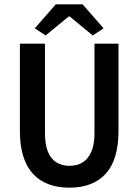

<svg xmlns="http://www.w3.org/2000/svg" viewBox="-20 -856 640 888"><path d="M301 12Q247 12 204.5 -4Q162 -20 132.5 -52Q103 -84 87.5 -133.5Q72 -183 72 -250V-654H188V-241Q188 -188 201.5 -154.5Q215 -121 241 -105Q267 -89 301 -89Q337 -89 362.5 -105Q388 -121 402.5 -154.5Q417 -188 417 -241V-654H528V-250Q528 -183 513 -133.5Q498 -84 468.5 -52Q439 -20 397 -4Q355 12 301 12ZM191 -692 141 -725 238 -836H362L459 -725L409 -692L302 -780H298Z"/></svg>

Font: Source Code Pro SemiBold
Style: Regular
Weight: 600
Monospace: yes
Designer: Paul D. Hunt, Teo Tuominen
Foundry: Adobe Systems Incorporated
Version: Version 1.018;hotconv 1.0.116;makeotfexe 2.5.65601